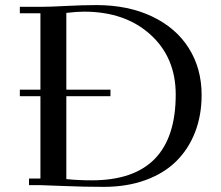

<svg xmlns="http://www.w3.org/2000/svg" viewBox="-20 -729 869 756"><path d="M58.1 -350.1V-376H139.2V-676.8H58.1V-702.1H139.2Q175.8 -702.1 241.2 -705.6Q306.6 -709 358.9 -709Q484.4 -709 578.9 -664.1Q673.3 -619.1 723.6 -539.1Q773.9 -459 773.9 -355Q773.9 -275.4 748.3 -209Q722.7 -142.6 674.3 -94.5Q626 -46.4 552.7 -19.8Q479.5 6.8 388.2 6.8Q310.5 6.8 231 3.4Q151.4 0 139.2 0H94.2V-25.9H139.2V-350.1ZM241.2 -23.9Q285.6 -19 341.8 -19Q671.9 -19 671.9 -356.9Q671.9 -502.4 572.3 -592.8Q472.7 -683.1 311 -683.1Q281.2 -683.1 241.2 -678.2V-376H415V-350.1H241.2Z"/></svg>

Font: Dehuti
Style: Bold
Weight: 700
Version: Version 1.2